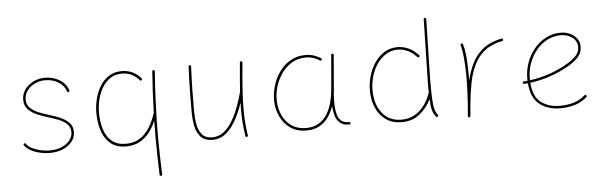

<svg xmlns="http://www.w3.org/2000/svg" viewBox="-53 -863 4018 1270"><g transform="rotate(-5 1956.0 -228.5)"><path d="M409.2 -390.1Q401.4 -388.2 398.9 -395.5Q387.2 -433.1 349.1 -457Q311 -481 259.8 -481Q221.7 -481 190.2 -464.8Q158.7 -448.7 140.1 -422.4Q121.6 -396 121.6 -364.7Q121.6 -330.1 144.3 -308.3Q167 -286.6 200.7 -273.2Q234.4 -259.8 267.1 -250Q300.3 -240.2 335.9 -225.8Q371.6 -211.4 396.2 -187.3Q420.9 -163.1 420.9 -124.5Q420.9 -87.9 398.2 -59.6Q375.5 -31.2 336.9 -15.1Q298.3 1 250.5 1Q217.8 1 184.3 -6.8Q150.9 -14.6 124 -29.5Q97.2 -44.4 83.5 -64.5Q79.1 -70.8 85.4 -75.2Q92.3 -80.1 97.2 -73.2Q108.9 -55.7 134 -42.7Q159.2 -29.8 190.2 -22.7Q221.2 -15.6 250.5 -15.6Q318.4 -15.6 361.3 -47.6Q404.3 -79.6 404.3 -124.5Q404.3 -157.7 382.1 -178.5Q359.9 -199.2 326.9 -212.2Q293.9 -225.1 262.2 -234.4Q228 -244.6 191.4 -259.5Q154.8 -274.4 129.9 -299.6Q105 -324.7 105 -364.7Q105 -401.9 126.2 -431.9Q147.5 -461.9 182.9 -479.7Q218.3 -497.6 259.8 -497.6Q314.9 -497.6 357.9 -471.2Q400.9 -444.8 414.6 -400.4Q417.5 -392.1 409.2 -390.1Z M896.5 -425.3Q890.1 -419.9 884.3 -426.8Q865.7 -450.2 837.2 -465.3Q808.6 -480.5 770 -480.5Q727.1 -480.5 694.6 -459.5Q662.1 -438.5 640.4 -403.3Q618.7 -368.2 607.9 -324.7Q597.2 -281.2 597.2 -236.3Q597.2 -174.8 613 -124.8Q628.9 -74.7 664.1 -45.2Q699.2 -15.6 757.3 -15.6Q812 -15.6 850.6 -40.8Q889.2 -65.9 915 -107.7Q940.9 -149.4 956.1 -199.2Q956.5 -201.2 958 -202.1Q960 -271 963.6 -339.8Q967.3 -408.7 972.2 -477.5Q973.1 -486.3 981 -485.4Q989.7 -484.4 988.8 -476.6Q981 -367.7 976.6 -259.5Q972.2 -151.4 972.2 -42.5Q972.2 19.5 973.9 82Q975.6 144.5 978 207Q978 215.8 969.7 215.8Q960.9 215.8 960.9 208Q958.5 145.5 957 82.5Q955.6 19.5 955.6 -42.5Q955.6 -96.2 956.5 -150.4Q939 -108.9 911.9 -74.2Q884.8 -39.6 846.7 -18.8Q808.6 2 757.3 2Q691.9 2 652.8 -31.5Q613.8 -64.9 596.7 -119.4Q579.6 -173.8 579.6 -236.3Q579.6 -282.2 591.1 -328.4Q602.5 -374.5 625.7 -412.6Q648.9 -450.7 685.1 -473.9Q721.2 -497.1 770 -497.1Q812 -497.1 844.5 -480.5Q877 -463.9 897.9 -437.5Q903.3 -431.2 896.5 -425.3Z M1571.3 -483.4Q1561.5 -378.9 1556.6 -304.7Q1551.8 -230.5 1551.8 -172.4Q1551.8 -124 1555.2 -83.3Q1558.6 -42.5 1564.9 -1Q1566.4 6.3 1558.6 8.3Q1549.3 10.3 1548.3 2Q1542 -40 1538.3 -81.8Q1534.7 -123.5 1534.7 -172.4Q1534.7 -195.3 1535.6 -220.2Q1517.1 -164.6 1489.5 -112.1Q1461.9 -59.6 1422.6 -25.6Q1383.3 8.3 1329.6 8.3Q1278.8 8.3 1252.4 -20.3Q1226.1 -48.8 1217 -94.5Q1208 -140.1 1208 -190.9Q1208 -265.1 1209.2 -336.4Q1210.4 -407.7 1214.4 -488.8Q1214.4 -496.6 1222.7 -496.6Q1231 -496.6 1231 -487.8Q1227.1 -406.7 1225.8 -335.9Q1224.6 -265.1 1224.6 -190.9Q1224.6 -146 1232.2 -104Q1239.7 -62 1262.2 -35.2Q1284.7 -8.3 1329.6 -8.3Q1373.5 -8.3 1407 -34.9Q1440.4 -61.5 1465.3 -104Q1490.2 -146.5 1508.1 -195.6Q1525.9 -244.6 1538.1 -289.6L1538.6 -291Q1541.5 -332 1545.4 -380.1Q1549.3 -428.2 1554.7 -485.4Q1555.7 -493.7 1564 -492.7Q1571.8 -491.7 1571.3 -483.4Z M1953.1 -15.6Q2002.4 -15.6 2036.6 -35.9Q2070.8 -56.2 2092.5 -90.3Q2114.3 -124.5 2125.7 -167.2Q2137.2 -210 2141.1 -254.4L2160.6 -482.4Q2161.6 -490.7 2169.4 -489.7Q2178.2 -488.8 2177.2 -480.5L2158.2 -252.4Q2157.2 -238.8 2155.3 -225.6Q2155.3 -225.6 2155.3 -225.1Q2151.9 -183.6 2153.8 -143.1Q2155.8 -112.3 2162.8 -86.7Q2169.9 -61 2187.7 -45.7Q2205.6 -30.3 2239.3 -30.3Q2247.6 -30.3 2248.5 -22Q2249.5 -13.7 2240.2 -13.7Q2199.2 -13.7 2177.5 -33.2Q2155.8 -52.7 2147.5 -82.5Q2139.2 -112.3 2137.2 -143.1V-145Q2123.5 -105 2100.1 -71.8Q2076.7 -38.6 2040.8 -18.8Q2004.9 1 1954.1 1Q1893.1 1 1850.3 -27.8Q1807.6 -56.6 1784.4 -103.8Q1761.2 -150.9 1758.3 -204.6Q1755.9 -252.9 1769.8 -304.2Q1783.7 -355.5 1813.2 -399.2Q1842.8 -442.9 1887.5 -470Q1932.1 -497.1 1990.7 -497.1Q2024.4 -497.1 2050.3 -487.3Q2076.2 -477.5 2091.8 -467.3Q2099.6 -462.4 2095.2 -455.1Q2090.8 -447.8 2083 -452.6Q2068.8 -462.4 2045.7 -471.4Q2022.5 -480.5 1991.7 -480.5Q1938 -480.5 1896.7 -455.1Q1855.5 -429.7 1827.6 -388.7Q1799.8 -347.7 1786.6 -299.3Q1773.4 -251 1775.9 -204.6Q1778.8 -153.8 1799.8 -110.6Q1820.8 -67.4 1859.4 -41.5Q1897.9 -15.6 1953.1 -15.6Z M2602.5 -496.1Q2637.2 -496.1 2672.6 -480.7Q2708 -465.3 2739.7 -431.2Q2745.6 -425.3 2739.3 -418.9Q2733.4 -413.1 2727.1 -419.4Q2697.3 -451.2 2665.5 -465.3Q2633.8 -479.5 2602.5 -479.5Q2558.6 -479.5 2523.4 -457.5Q2488.3 -435.5 2463.4 -399.2Q2438.5 -362.8 2425.5 -317.9Q2412.6 -272.9 2412.6 -227.1Q2412.6 -133.8 2458.5 -74.7Q2504.4 -15.6 2587.9 -15.6Q2638.7 -15.6 2677 -38.6Q2715.3 -61.5 2741.5 -98.6Q2767.6 -135.7 2781.2 -177.2L2782.2 -178.7Q2781.7 -194.3 2781.7 -211.9Q2781.7 -229.5 2781.7 -249.5L2791 -664.6Q2791 -672.9 2799.3 -672.9Q2807.6 -672.9 2807.6 -664.6L2798.3 -249.5Q2798.3 -176.8 2800.5 -134Q2802.7 -91.3 2809.3 -67.6Q2815.9 -43.9 2829.1 -27.3Q2834.5 -21 2827.6 -15.1Q2821.3 -9.8 2815.4 -16.6Q2798.8 -36.6 2792 -62.7Q2785.2 -88.9 2783.2 -134.8Q2757.3 -80.1 2708.5 -39.6Q2659.7 1 2587.9 1Q2526.4 1 2483.4 -28.8Q2440.4 -58.6 2417.7 -110.4Q2395 -162.1 2395 -227.1Q2395 -274.4 2408.7 -322Q2422.4 -369.6 2449 -408.9Q2475.6 -448.2 2514.2 -472.2Q2552.7 -496.1 2602.5 -496.1Z M3033.2 8.3 3031.2 7.8Q3031.2 7.8 3030.8 7.8Q3030.8 7.3 3030.3 7.3Q3025.4 5.4 3025.9 -0.5Q3025.9 0 3025.9 -0.2Q3025.9 -0.5 3025.9 -1V-2.4Q3027.3 -21.5 3029.1 -39.8Q3030.8 -58.1 3032.2 -76.2Q3035.2 -118.7 3037.1 -166Q3039.1 -213.4 3039.1 -259.8Q3039.1 -323.7 3034.2 -380.4Q3029.3 -437 3019 -471.7Q3016.6 -479.5 3024.9 -482.4Q3032.7 -484.9 3035.6 -476.6Q3046.9 -439.5 3051.3 -381.8Q3055.7 -324.2 3055.7 -259.8Q3055.7 -247.6 3055.7 -234.9Q3070.3 -299.8 3097.7 -352.8Q3125 -405.8 3171.9 -441.9Q3218.8 -478 3292 -492.2Q3299.8 -494.1 3301.8 -485.4Q3303.7 -477.5 3294.9 -475.6Q3224.1 -461.9 3179.2 -426.5Q3134.3 -391.1 3108.4 -338.1Q3082.5 -285.2 3069.3 -218.8Q3056.2 -152.3 3049.3 -76.7Q3046.4 -35.2 3042.5 1L3042 2.9Q3042 2.9 3042 3.4Q3042 3.4 3041.5 3.9Q3039.1 8.8 3033.7 8.3Q3033.7 8.3 3033.2 8.3Z M3817.4 -57.6Q3780.3 -24.4 3734.1 -11.7Q3688 1 3640.1 1Q3559.6 1 3504.2 -41Q3448.7 -83 3440.4 -182.6Q3428.2 -181.6 3416 -180.7Q3408.2 -179.7 3407.2 -188.5Q3406.2 -196.3 3415 -197.3Q3427.2 -198.2 3439.5 -199.2Q3439 -207 3439 -214.8Q3439 -268.1 3456.8 -318.4Q3474.6 -368.7 3507.6 -408.9Q3540.5 -449.2 3585.7 -473.1Q3630.9 -497.1 3685.5 -497.1Q3716.8 -497.1 3744.9 -484.9Q3772.9 -472.7 3791 -449.5Q3809.1 -426.3 3809.1 -393.1Q3809.1 -363.3 3794.7 -341.1Q3780.3 -318.8 3760 -302.7Q3739.7 -286.6 3721.7 -275.9Q3598.6 -203.1 3456.5 -184.6Q3463.9 -90.8 3514.2 -53.2Q3564.5 -15.6 3640.1 -15.6Q3686.5 -15.6 3729.5 -27.8Q3772.5 -40 3805.7 -70.3Q3812.5 -76.2 3817.9 -69.8Q3823.7 -63 3817.4 -57.6ZM3685.5 -480.5Q3635.7 -480.5 3593.5 -458.3Q3551.3 -436 3520.5 -398.2Q3489.7 -360.4 3472.7 -313Q3455.6 -265.6 3455.6 -214.8Q3455.6 -208 3455.6 -201.2Q3593.8 -219.7 3712.9 -290.5Q3740.2 -306.6 3766.4 -331.5Q3792.5 -356.4 3792.5 -393.1Q3792.5 -433.1 3760 -456.8Q3727.5 -480.5 3685.5 -480.5Z"/></g></svg>

Font: Mikhak-DS2-FD Thin
Style: Regular
Weight: 100
Designer: Amin Abedi
Version: Version 3.2